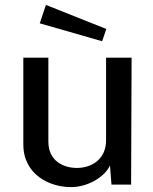

<svg xmlns="http://www.w3.org/2000/svg" viewBox="-20 -753 624 782"><path d="M167 -733 142 -658 396 -585 413 -635ZM268 9C334 10 405 -30 428 -79L434 -1H514L516 -518H412V-181C412 -107 356 -69 293 -69C239 -69 177 -97 177 -176V-518H75V-165C75 -41 183 9 268 9Z"/></svg>

Font: United Sans Medium
Style: Regular
Weight: 500
Designer: Pablo Impallari, Rodrigo Fuenzalida (Modified by Dan O. Williams)
Version: Version 1.000;PS 001.000;hotconv 1.0.88;makeotf.lib2.5.64775